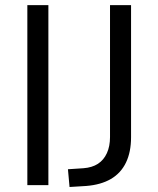

<svg xmlns="http://www.w3.org/2000/svg" viewBox="-20 -725 620 752"><path d="M87.1 0V-705H169.5V0ZM252.4 7.4 246.1 -62.1 306.5 -66.1Q340.7 -68.6 363.7 -83.5Q386.6 -98.5 398.7 -125.3Q410.9 -152.1 410.9 -187.9V-705H493.3V-187.3Q493.3 -129.6 473.4 -88.3Q453.5 -46.9 414.3 -24Q375 -1.1 317.5 3.4Z"/></svg>

Font: Nunito Sans 12pt ExtraLight
Style: Regular
Weight: 200
Version: Version 3.101;gftools[0.9.27]